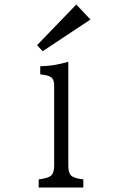

<svg xmlns="http://www.w3.org/2000/svg" viewBox="-20 -835 540 855"><path d="M319.8 -814.9 382.8 -748 169.9 -606.9 145 -633.8ZM152.3 0V-36.1Q193.4 -41.5 206.1 -51.8Q221.2 -64.5 221.2 -96.2V-453.1Q221.2 -480.5 209 -490.2Q195.8 -500.5 159.2 -503.9V-540Q218.8 -540.5 284.2 -560.1V-96.2Q284.2 -64 298.3 -51.8Q312 -40.5 351.1 -36.1V0Z"/></svg>

Font: BIZ UDMincho
Style: Regular
Weight: 400
Monospace: yes
Designer: TypeBank Co., Ltd.
Foundry: Morisawa Inc.
Version: Version 1.06